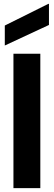

<svg xmlns="http://www.w3.org/2000/svg" viewBox="-20 -980 281 1000"><path d="M50 0V-700H190V0ZM5 -743V-847L232 -960H235V-850Z"/></svg>

Font: DM Sans 36pt ExtraBold
Style: Regular
Weight: 800
Designer: Colophon Foundry, Jonny Pinhorn
Foundry: Colophon Foundry
Version: Version 4.004;gftools[0.9.30]